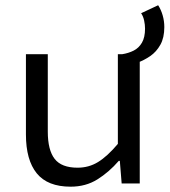

<svg xmlns="http://www.w3.org/2000/svg" viewBox="-20 -690 640 722"><path d="M496.8 -454.3 439.2 -486.1Q463.2 -489.9 482.7 -499.7Q502.1 -509.5 513.7 -529.4Q525.4 -549.4 525.4 -582.4Q525.4 -597.1 522 -612.8Q518.7 -628.4 510.7 -640.3L574.7 -670.3Q585.6 -653.6 591.7 -632.3Q597.9 -611 597.9 -588.1Q597.9 -548.1 583 -521.6Q568.1 -495 544.9 -479.1Q521.7 -463.2 496.8 -454.3ZM245.6 12Q159.1 12 118.3 -38.1Q77.5 -88.3 77.5 -184.4V-486.1H159.7V-195Q159.7 -125.9 185.5 -92.6Q211.2 -59.4 271.7 -59.4Q314 -59.4 348.6 -80.6Q383.3 -101.7 423.2 -148.9V-486.1H505.5V0H437.5L430.6 -85H426.6Q389.9 -42.6 346.1 -15.3Q302.4 12 245.6 12Z"/></svg>

Font: Source Code Pro ExtraLight
Style: Regular
Weight: 200
Monospace: yes
Designer: Paul D. Hunt, Teo Tuominen
Foundry: Adobe
Version: Version 1.026;hotconv 1.1.0;makeotfexe 2.6.0